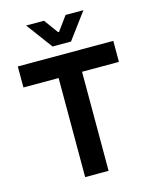

<svg xmlns="http://www.w3.org/2000/svg" viewBox="-133 -1000 856 1086"><g transform="rotate(-15 295.0 -457.5)"><path d="M581.1 -703.1H22V-580.1H228V0H365.2V-580.1H581.1ZM127.4 -914.6 241.2 -761.2H349.1L462.9 -914.6H358.4L297.9 -831.5H292.5L231.9 -914.6Z"/></g></svg>

Font: Wand UI Pro Bold
Style: Regular
Weight: 700
Designer: Andreas Faust
Version: Version 1.003;FEAKit 1.0